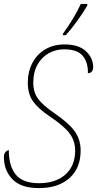

<svg xmlns="http://www.w3.org/2000/svg" viewBox="-29 -951 496 981"><path d="M-9 -148Q-9 -164 -2 -173Q5 -182 16 -184Q16 -102 52 -58.5Q88 -15 170 -15Q256 -15 305.5 -59.5Q355 -104 355 -182Q355 -230 327.5 -268Q300 -306 224 -357Q166 -396 139.5 -433.5Q113 -471 113 -529Q113 -584 136 -628.5Q159 -673 201.5 -698.5Q244 -724 301 -724Q373 -724 410 -689.5Q447 -655 447 -607Q447 -593 439.5 -585Q432 -577 420 -577Q422 -629 395 -664Q368 -699 299 -699Q256 -699 220 -679Q184 -659 162.5 -620.5Q141 -582 141 -529Q141 -480 165 -447Q189 -414 247 -374Q322 -323 352.5 -280.5Q383 -238 383 -182Q383 -92 326 -41Q269 10 169 10Q78 10 34.5 -35Q-9 -80 -9 -148ZM293 -779Q350 -858 384 -931H417V-923Q398 -889 366.5 -845.5Q335 -802 307 -771H292Z"/></svg>

Font: Noto Serif NarrowThin
Style: Italic
Weight: 250
Width: 4
Italic angle: -12°
Designer: Monotype Design Team
Foundry: Monotype Imaging Inc.
Version: Version 1.001